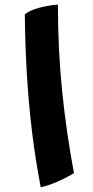

<svg xmlns="http://www.w3.org/2000/svg" viewBox="-20 -757 402 832"><path d="M300.5 -6.5Q221 40 156.5 54.5Q133 -68 118.5 -188.5Q104 -309 96.5 -433.8Q89 -558.5 87.5 -694.5Q107 -711.5 148 -722.8Q189 -734 231 -737Q231 -542.5 249.2 -362.8Q267.5 -183 300.5 -6.5Z"/></svg>

Font: Grandstander
Style: Bold Italic
Weight: 700
Italic angle: -15°
Designer: Tyler Finck
Foundry: Etcetera Type Co
Version: Version 1.200; ttfautohint (v1.8.3)